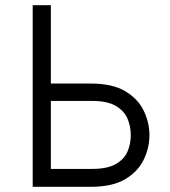

<svg xmlns="http://www.w3.org/2000/svg" viewBox="-20 -720 656 740"><path d="M106 0V-700H176V-398H330Q414 -398 463.5 -368Q513 -338 534.5 -292.2Q556 -246.5 556 -199Q556 -151.5 534.5 -105.8Q513 -60 463.5 -30Q414 0 330 0ZM176 -69H335Q392.5 -69 425 -87Q457.5 -105 470.8 -134.5Q484 -164 484 -199Q484 -234 470.8 -264Q457.5 -294 425 -312.5Q392.5 -331 335 -331H176Z"/></svg>

Font: Overpass Mono Light
Style: Regular
Weight: 300
Monospace: yes
Designer: Delve Withrington, Dave Bailey
Foundry: Delve Fonts LLC
Version: Version 4.000